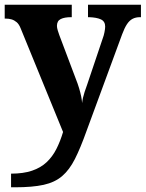

<svg xmlns="http://www.w3.org/2000/svg" viewBox="-20 -556 619 816"><path d="M27 182Q79 182 116 169.5Q153 157 178 133.5Q203 110 219.5 77.5Q236 45 248 5L68 -435Q61 -453 51 -461.5Q41 -470 29.5 -473.5Q18 -477 4 -477H0V-536H285V-483H282Q254 -483 238 -475Q222 -467 222 -446Q222 -438 225.5 -426.5Q229 -415 232 -407L301 -224Q311 -199 316.5 -180Q322 -161 325 -146.5Q328 -132 329 -118Q331 -139 339.5 -165Q348 -191 351 -198L417 -394Q421 -404 424 -419Q427 -434 427 -443Q427 -465 409 -473.5Q391 -482 358 -483H354V-536H579V-483H575Q557 -483 543.5 -476Q530 -469 519.5 -453Q509 -437 499 -410L348 0Q322 73 298.5 119.5Q275 166 244 192.5Q213 219 165.5 229.5Q118 240 44 240H27Z"/></svg>

Font: Noto Serif Armenian
Style: Regular
Weight: 400
Designer: Monotype Design Team
Foundry: Monotype Imaging Inc.
Version: Version 2.007